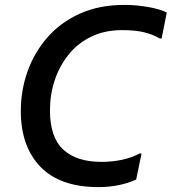

<svg xmlns="http://www.w3.org/2000/svg" viewBox="-20 -752 701 784"><path d="M65 -299Q65 -382 92 -459Q119 -536 172.5 -598Q226 -660 305.5 -696Q385 -732 488 -732Q536 -732 584.5 -723.5Q633 -715 661 -701L640 -595H632Q605 -611 569.5 -620Q534 -629 478 -629Q408 -629 353 -602.5Q298 -576 260.5 -529.5Q223 -483 203.5 -424.5Q184 -366 184 -301Q184 -191 238.5 -141Q293 -91 394 -91Q438 -91 478 -99.5Q518 -108 549 -125H558L536 -19Q507 -5 467 3.5Q427 12 382 12Q225 12 145 -71Q65 -154 65 -299Z"/></svg>

Font: Kufam Medium
Style: Italic
Weight: 500
Italic angle: -11°
Designer: Artur Schmal
Foundry: Original Type
Version: Version 1.301; ttfautohint (v1.8.3)